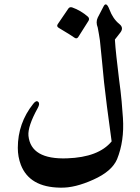

<svg xmlns="http://www.w3.org/2000/svg" viewBox="-20 -785 643 884"><path d="M440 -599Q438 -613 435.5 -627.5Q433 -642 430 -658Q420 -683 430 -704L456 -754Q469 -781 484 -741Q500 -698 530 -674Q551 -657 534 -635L509 -603Q511 -569 516 -524Q521 -479 528 -421Q536 -363 540 -318.5Q544 -274 546 -242Q553 -136 519 -52Q495 4 410 42Q368 61 330 70.5Q292 80 257 79Q116 77 76 -26Q62 -63 62 -104Q62 -218 133 -307Q147 -325 156 -316Q165 -308 154 -288Q107 -203 111 -160Q122 -50 289 -56Q434 -61 494 -134Q481 -226 472.5 -294Q464 -362 459 -407Q455 -452 450 -500Q445 -548 440 -599ZM295 -746Q301 -754 312 -751Q332 -744 350.5 -733Q369 -722 385 -708Q393 -700 388 -690L340 -614Q333 -604 322 -612Q312 -620 250 -657Q239 -664 246 -674Z"/></svg>

Font: Amiri
Style: Bold
Weight: 700
Designer: Khaled Hosny
Version: Version 0.113